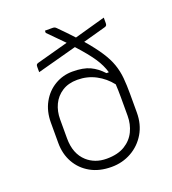

<svg xmlns="http://www.w3.org/2000/svg" viewBox="-139 -865 878 980"><g transform="rotate(-20 300.0 -375.0)"><path d="M277 -516Q336 -516 372 -499Q408 -482 438 -449H451Q440 -489 412.5 -530Q385 -571 332 -629L117 -571V-600Q117 -609 120 -612.5Q123 -616 131 -618L300 -664Q282 -682 261.5 -703Q241 -724 217 -748V-760H258Q264 -760 268.5 -758.5Q273 -757 278 -752Q322 -708 354 -673L522 -720V-690Q522 -683 519.5 -678.5Q517 -674 509 -672L386 -638Q430 -587 456.5 -546.5Q483 -506 495.5 -469.5Q508 -433 511.5 -394.5Q515 -356 515 -308V-207Q515 -143 486 -94Q457 -45 408 -17.5Q359 10 300 10Q234 10 186 -17Q138 -44 111.5 -91Q85 -138 85 -198V-308Q85 -370 111 -417Q137 -464 181 -490Q225 -516 277 -516ZM185 -76Q205 -58 231.5 -48Q258 -38 291 -38Q351 -38 389.5 -61.5Q428 -85 446.5 -123.5Q465 -162 465 -207V-308Q465 -328 464.5 -345.5Q464 -363 463 -379Q431 -420 385.5 -444Q340 -468 286 -468Q237 -468 203 -446Q169 -424 152 -388Q135 -352 135 -308V-205Q135 -121 185 -76Z"/></g></svg>

Font: Recursive Sn Lnr St Lt
Style: Regular
Weight: 300
Version: Version 1.079;hotconv 1.0.112;makeotfexe 2.5.65598; ttfautoh